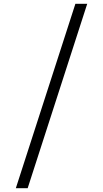

<svg xmlns="http://www.w3.org/2000/svg" viewBox="-20 -843 540 1006"><path d="M63 143 375 -823H437L125 143Z"/></svg>

Font: Iosevka Term Light
Style: Regular
Weight: 300
Monospace: yes
Designer: Belleve Invis
Foundry: Belleve Invis
Version: Version 9.0.1; ttfautohint (v1.8.3)